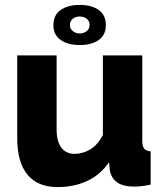

<svg xmlns="http://www.w3.org/2000/svg" viewBox="-20 -750 667 780"><path d="M197 -648Q197 -689 226.5 -709.5Q256 -730 304 -730Q352 -730 381 -709.5Q410 -689 410 -648Q410 -608 381 -587.5Q352 -567 304 -567Q256 -567 226.5 -587.5Q197 -608 197 -648ZM304 -683Q287 -683 275.5 -673.5Q264 -664 264 -649Q264 -634 275.5 -624Q287 -614 304 -614Q320 -614 332 -623.5Q344 -633 344 -649Q344 -664 332.5 -673.5Q321 -683 304 -683ZM214 10Q133 10 91.5 -40.5Q50 -91 50 -189V-525H210V-224Q210 -176 229 -150.5Q248 -125 283 -125Q315 -125 345 -142Q375 -159 398 -201V-525H558V-180Q558 -156 565.5 -146.5Q573 -137 592 -135V0Q569 5 553 6.5Q537 8 524 8Q438 8 426 -59L423 -91Q387 -39 333.5 -14.5Q280 10 214 10Z"/></svg>

Font: Oxford Sans
Style: Regular
Weight: 800
Designer: Matt McInerney, Pablo Impallari, Rodrigo Fuenzalida
Foundry: Matt McInerney, Pablo Impallari, Rodrigo Fuenzalida
Version: Version 3.000g; ttfautohint (v1.5) -l 8 -r 28 -G 28 -x 14 -D